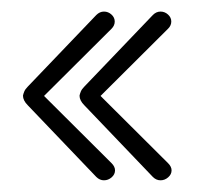

<svg xmlns="http://www.w3.org/2000/svg" viewBox="-20 -328 355 330"><path d="M255.9 -18.1Q248.5 -18.1 242.7 -23.9L125 -147Q116.7 -155.3 116.7 -163.6Q117.2 -166.5 118.9 -170.7Q120.6 -174.8 125 -179.2L242.7 -302.2Q248.5 -308.1 255.9 -308.1Q263.2 -308.1 268.8 -303Q274.4 -297.9 274.4 -291Q274.4 -284.2 269 -278.8L152.8 -163.1L269 -47.4Q274.9 -41.5 274.9 -35.2Q274.9 -28.3 269 -23.2Q263.2 -18.1 255.9 -18.1ZM158.7 -18.1Q151.4 -18.1 145.5 -23.9L27.8 -147Q19.5 -155.3 19.5 -163.6Q20 -166.5 21.7 -170.7Q23.4 -174.8 27.8 -179.2L145.5 -302.2Q151.4 -308.1 158.7 -308.1Q166 -308.1 171.6 -303Q177.2 -297.9 177.2 -291Q177.2 -284.2 171.9 -278.8L55.7 -163.1L171.9 -47.4Q177.7 -41.5 177.7 -35.2Q177.7 -28.3 171.9 -23.2Q166 -18.1 158.7 -18.1Z"/></svg>

Font: Gruppo
Style: Regular
Weight: 400
Designer: Vernon Adams
Foundry: Vernon Adams
Version: Version 1.001; ttfautohint (v1.8.4.7-5d5b);gftools[0.9.28]